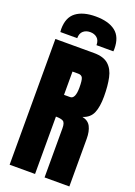

<svg xmlns="http://www.w3.org/2000/svg" viewBox="-197 -1159 870 1233"><g transform="rotate(20 238.5 -542.0)"><path d="M38.1 0V-859.4H301.8Q367.7 -859.4 401.4 -829.3Q435.1 -799.3 446.5 -745.4Q458 -691.4 458 -618.7Q458 -548.3 440.2 -506.3Q422.4 -464.4 373 -448.2Q413.6 -439.9 429.9 -408Q446.3 -376 446.3 -325.2V0H276.9V-336.4Q276.9 -374 261.5 -383.1Q246.1 -392.1 211.9 -392.1V0ZM212.9 -541H254.4Q290 -541 290 -618.7Q290 -668.9 282.2 -684.6Q274.4 -700.2 252.9 -700.2H212.9ZM52.7 -912.1Q51.3 -921.9 51.3 -932.1Q51.3 -1011.7 99.4 -1047.9Q147.5 -1084 232.9 -1084Q320.8 -1084 368.4 -1047.1Q416 -1010.3 416 -928.7Q416 -926.3 415.8 -921.6Q415.5 -917 415 -912.1H299.8Q299.8 -945.3 281.2 -961.4Q262.7 -977.5 233.9 -977.5Q205.6 -977.5 186.8 -961.4Q168 -945.3 168 -912.1Z"/></g></svg>

Font: webenart
Style: Regular
Weight: 400
Designer: Vernon Adams
Foundry: Vernon Adams
Version: Version 2.116; ttfautohint (v1.8.3)